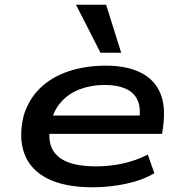

<svg xmlns="http://www.w3.org/2000/svg" viewBox="-20 -787 780 816"><path d="M374 9Q255 9 182 -28Q109 -65 83.5 -134Q58 -203 81 -297Q103 -367 151.5 -413.5Q200 -460 271.5 -484Q343 -508 431 -508Q513 -508 571.5 -481.5Q630 -455 657.5 -399.5Q685 -344 674 -255L669 -218H163L175 -296H599L571 -272Q580 -328 564.5 -361.5Q549 -395 513 -410.5Q477 -426 424 -426Q368 -426 319 -407.5Q270 -389 237 -350.5Q204 -312 194 -254V-253Q183 -195 200.5 -157Q218 -119 264.5 -99.5Q311 -80 389 -80Q447 -80 503.5 -92.5Q560 -105 608 -130L636 -51Q586 -21 515.5 -6Q445 9 374 9ZM407 -563 303 -767H431L495 -563Z"/></svg>

Font: Nunito Sans 7pt Expanded SemiBold
Style: Italic
Weight: 600
Width: 7
Italic angle: -9°
Designer: Vernon Adams
Foundry: Vernon Adams
Version: Version 3.101;gftools[0.9.27]